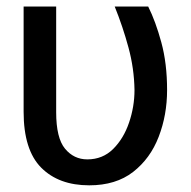

<svg xmlns="http://www.w3.org/2000/svg" viewBox="-20 -548 574 578"><path d="M51.1 -528.4H149.1V-210.2Q149.1 -132.5 175.8 -100.3Q202.4 -68.2 242.9 -68.2Q289.1 -68.2 320.7 -99.6Q352.3 -131 368.6 -179.2Q384.9 -227.3 384.9 -277Q383.9 -342 366.8 -404.8Q349.8 -467.7 325.3 -528.4H426.1Q448.5 -483.7 465.7 -420.3Q483 -356.9 483 -277Q483 -201.7 457.7 -136.2Q432.5 -70.7 380.7 -30.4Q328.8 9.9 248.6 9.9Q157 9.9 104 -43.3Q51.1 -96.6 51.1 -211.6Z"/></svg>

Font: Interface
Style: Regular
Weight: 400
Designer: Rasmus Andersson
Foundry: rsms
Version: Version 1.8